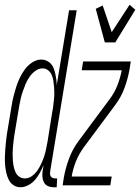

<svg xmlns="http://www.w3.org/2000/svg" viewBox="-38 -778 588 806"><path d="M48 8Q32 8 19 -0.5Q6 -9 -1 -23Q-8 -37 -11.5 -52.5Q-15 -68 -16.5 -84Q-18 -100 -17.5 -116.5Q-17 -133 -16 -149.5Q-15 -166 -13 -182.5Q-11 -199 -9 -215L11 -335Q14 -355 19 -374.5Q24 -394 30 -413Q36 -432 45 -451Q54 -470 66.5 -487Q79 -504 97.5 -516Q116 -528 135 -528Q147 -528 158 -523Q169 -518 176.5 -509.5Q184 -501 188 -489.5Q192 -478 194.5 -467Q197 -456 198.5 -444Q200 -432 200 -420L252 -735H284L173 -61Q172 -55 172 -49Q172 -43 174.5 -38.5Q177 -34 182.5 -31.5Q188 -29 194 -29H202L200 8H187Q174 8 163 3Q152 -2 146.5 -12.5Q141 -23 140 -35.5Q139 -48 141 -61L145 -85Q138 -69 129.5 -53Q121 -37 109.5 -23.5Q98 -10 81.5 -1Q65 8 48 8ZM66 -29Q82 -29 96 -39Q110 -49 119.5 -63Q129 -77 136 -92.5Q143 -108 148 -123.5Q153 -139 156 -155Q159 -171 162 -186L181 -306Q184 -320 185.5 -333.5Q187 -347 188.5 -360.5Q190 -374 190 -387Q190 -400 189 -413Q188 -426 186 -439Q184 -452 179 -463.5Q174 -475 164 -483Q154 -491 141 -491Q125 -491 110.5 -480.5Q96 -470 86 -455.5Q76 -441 69.5 -425.5Q63 -410 57.5 -394Q52 -378 48.5 -362Q45 -346 42 -329L22 -209Q20 -196 18.5 -183Q17 -170 16 -156.5Q15 -143 15 -130Q15 -117 16 -104Q17 -91 19.5 -79Q22 -67 27 -55.5Q32 -44 42.5 -36.5Q53 -29 66 -29ZM402 -600 364 -741 393 -755 431 -643 506 -758 530 -737 446 -600ZM225 0 230 -33Q237 -72 251.5 -111.5Q266 -151 291 -185L421 -360Q442 -387 454.5 -419Q467 -451 473 -483H305L311 -520H511L506 -488Q499 -448 484.5 -408.5Q470 -369 444 -335L314 -160Q294 -133 281 -101Q268 -69 263 -37H431L425 0Z"/></svg>

Font: Iosevka Curly Extralight
Style: Italic
Weight: 200
Italic angle: -9°
Monospace: yes
Designer: Belleve Invis
Foundry: Belleve Invis
Version: Version 22.1.2; ttfautohint (v1.8.4)